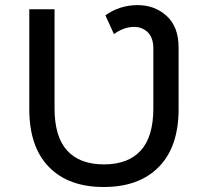

<svg xmlns="http://www.w3.org/2000/svg" viewBox="-20 -737 822 765"><path d="M96.7 -302.4V-700H197.3V-306Q197.3 -192 247.6 -137Q298 -82 394.1 -82Q490.3 -82 540.6 -137Q591 -192 591 -306V-544.1Q591 -588.9 566.3 -610.8Q541.6 -632.7 504.6 -629.4Q467.7 -626 434.1 -601L399.9 -676Q455.1 -715.3 524.6 -716.6Q594 -717.9 642.8 -674.6Q691.6 -631.4 691.6 -547.6V-302.4Q691.6 -152.1 612.9 -72Q534.1 8.1 393.3 8.1Q252.4 8.1 174.6 -72Q96.7 -152.1 96.7 -302.4Z"/></svg>

Font: iiserrat Thin
Style: Regular
Weight: 100
Designer: Akira Ohta
Foundry: Akira Ohta
Version: Version 1.200;Glyphs 3.3.1 (3343)